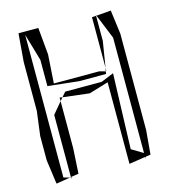

<svg xmlns="http://www.w3.org/2000/svg" viewBox="-108 -800 781 889"><g transform="rotate(-15 282.5 -356.0)"><path d="M481 -582V-29L426 -62L438 -423L377 -398H202L183 -376L310 -361L403 -389V2L481 -10V-8L487 -11L508 -14L518 -129V-591L503 -706L433 -700ZM91 -16V-700L129 -570V-444L277 -428H406L408 -441V-440L379 -448H161L170 -585L158 -715H63L52 -580V-346L37 -229V-113L53 3L121 -8L91 -16ZM125 -9 163 -15 170 -136V-361L125 -307ZM411 -699V-456L431 -580V-700ZM170 -378 183 -376 170 -361ZM408 -441 411 -456V-443ZM130 -9 127 -7H125V-1ZM479 -7 481 -8V-2ZM431 -700V-706L433 -700ZM121 -8 125 -9V-7Z"/></g></svg>

Font: Quebrada
Style: Regular
Weight: 400
Designer: deFharo
Foundry: deFharo
Version: Version 1.034 2012